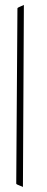

<svg xmlns="http://www.w3.org/2000/svg" viewBox="-20 -659 196 804"><path d="M48 110C48 115 78 122 76 125L80 -639C82 -637 53 -629 53 -624Z"/></svg>

Font: Zinc
Style: Regular
Weight: 400
Version: Version 1